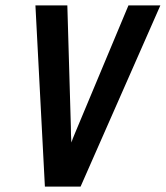

<svg xmlns="http://www.w3.org/2000/svg" viewBox="-20 -690 613 710"><path d="M278 0H146L111 -670H229L242 -223Q242 -208 242.5 -193Q243 -178 244 -163Q249 -178 255.5 -193Q262 -208 268 -223L455 -670H573Z"/></svg>

Font: Lode
Style: Bold Italic
Weight: 700
Italic angle: -11°
Monospace: yes
Designer: Belleve Invis
Foundry: Belleve Invis
Version: Version 29.2.0; ttfautohint (v1.8.3)